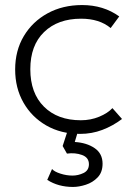

<svg xmlns="http://www.w3.org/2000/svg" viewBox="-20 -515 535 760"><path d="M297 15Q221.5 15 163.5 -18.2Q105.5 -51.5 72.8 -109Q40 -166.5 40 -240Q40 -314.5 74.2 -372Q108.5 -429.5 168.2 -462.2Q228 -495 305 -495Q389.5 -495 452 -450L418 -404Q373.5 -441 301 -441Q209 -441 154.5 -388.2Q100 -335.5 100 -241Q100 -146.5 154 -92.8Q208 -39 300 -39Q339 -39 372.8 -53Q406.5 -67 425 -87L463 -44Q426.5 -16.5 385 -0.8Q343.5 15 297 15ZM269 225Q210.5 225 167 197L186 154Q195 164.5 219 172.2Q243 180 267 180Q289.5 180 310.8 169.8Q332 159.5 332 135Q332 108.5 304.8 98.5Q277.5 88.5 245 93L228 63L255 -20H296L276 47Q323.5 50 354.8 71.5Q386 93 386 133Q386 167 366.5 187.2Q347 207.5 319.8 216.2Q292.5 225 269 225Z"/></svg>

Font: Geologica Thin
Style: Regular
Weight: 100
Designer: Sindre Bremnes, Frode Helland
Foundry: Monokrom Skriftforlag AS
Version: Version 1.010; ttfautohint (v1.8.4.7-5d5b);gftools[0.9.28]